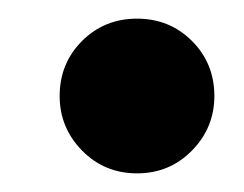

<svg xmlns="http://www.w3.org/2000/svg" viewBox="-20 -441 262 206"><path d="M127 -255Q92 -255 68 -279.5Q44 -304 44 -338Q44 -373 68 -397Q92 -421 127 -421Q162 -421 186 -397Q210 -373 210 -338Q210 -304 186 -279.5Q162 -255 127 -255Z"/></svg>

Font: Rethink Sans
Style: Bold Italic
Weight: 700
Italic angle: -10°
Designer: The Rethink Sans project authors (Hans Thiessen). DM Sans designed by Colophon Foundry.
Foundry: Rethink Communications LLC
Version: Version 1.001